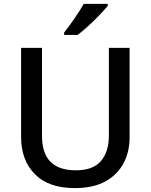

<svg xmlns="http://www.w3.org/2000/svg" viewBox="-20 -961 778 991"><path d="M536.1 -940.9H412.1C388.2 -897.5 340.3 -829.6 311 -793V-780.8H380.9C397 -793 415 -808.1 436 -827.1C456.5 -845.7 476.1 -864.7 494.1 -883.8C512.2 -902.8 525.9 -918.5 536.1 -930.7ZM648.9 -713.9H542V-259.8C542 -205.6 528.3 -162.1 501.5 -130.4C474.6 -98.1 431.2 -82 371.1 -82C254.9 -82 196.8 -141.1 196.8 -258.8V-713.9H88.9V-253.9C88.9 -174.3 112.3 -110.8 159.7 -62.5C206.5 -14.2 275.4 9.8 366.2 9.8C430.2 9.8 482.9 -2 524.4 -24.9C607.9 -70.8 648.9 -153.8 648.9 -252Z"/></svg>

Font: Noto Reveo Sans
Style: Regular
Weight: 500
Designer: Monotype Design Team
Foundry: Monotype Imaging Inc.
Version: Version 2.007